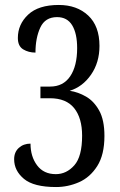

<svg xmlns="http://www.w3.org/2000/svg" viewBox="-20 -744 482 774"><path d="M206 10Q116 10 76.5 -23Q37 -56 37 -102Q37 -131 56 -148Q75 -165 103 -165Q103 -113 129.5 -77.5Q156 -42 205 -42Q248 -42 279.5 -77.5Q311 -113 311 -197Q311 -268 279 -308Q247 -348 181 -348H143V-395H182Q235 -395 263 -436.5Q291 -478 291 -550Q291 -609 271 -642Q251 -675 210 -675Q162 -675 142.5 -633Q123 -591 123 -532Q95 -532 73.5 -545Q52 -558 52 -591Q52 -646 93.5 -685Q135 -724 217 -724Q290 -724 335.5 -681.5Q381 -639 381 -559Q381 -492 347 -443Q313 -394 261 -378Q295 -373 327 -354.5Q359 -336 380 -298Q401 -260 401 -196Q401 -120 372 -74.5Q343 -29 298.5 -9.5Q254 10 206 10Z"/></svg>

Font: Noto Serif Hebrew ExtraCondensed
Style: Regular
Weight: 400
Width: 2
Designer: Monotype Design Team
Foundry: Monotype Imaging Inc.
Version: Version 2.004; ttfautohint (v1.8.4.7-5d5b)